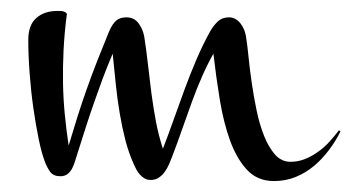

<svg xmlns="http://www.w3.org/2000/svg" viewBox="-20 -310 643 351"><path d="M602.5 -69.8Q593.8 -52.2 581.5 -35.9Q569.3 -19.5 554.2 -6.8Q539.1 5.9 520.8 13.4Q502.4 21 481 21Q450.7 21 431.6 0.5Q412.6 -20 400.6 -53Q388.7 -85.9 381.8 -127.7Q375 -169.4 370.1 -211.9Q358.9 -191.9 349.4 -170.2Q339.8 -148.4 331.1 -124.5Q322.3 -100.6 313.5 -75.2Q304.7 -49.8 294.4 -22.9Q292 -17.1 289.1 -10Q286.1 -2.9 281.5 3.7Q276.9 10.3 270.5 14.6Q264.2 19 255.4 19Q249 19 244.1 16.1Q239.3 13.2 235.6 9Q231.9 4.9 229.2 -0.2Q226.6 -5.4 224.6 -9.8Q214.8 -31.7 209 -54.7Q203.1 -77.6 199 -102.1Q194.8 -126.5 191.9 -153.8Q189 -181.2 186 -211.9Q175.8 -188 167.7 -166.3Q159.7 -144.5 152.1 -122.8Q144.5 -101.1 137 -77.9Q129.4 -54.7 121.1 -27.8Q119.1 -21.5 116.9 -14.4Q114.7 -7.3 111.6 -1.5Q108.4 4.4 103.3 8.3Q98.1 12.2 90.3 12.2Q77.6 12.2 71.8 4.2Q65.9 -3.9 62 -14.6Q56.2 -29.3 50.8 -55.4Q45.4 -81.5 41 -112.3Q36.6 -143.1 34.2 -175.8Q31.7 -208.5 31.7 -236.8Q31.7 -264.2 46.4 -277.1Q61 -290 85 -290Q86.4 -290 89.4 -290Q92.3 -290 95.2 -289.3Q98.1 -288.6 100.3 -287.1Q102.5 -285.6 102.1 -283.2Q97.7 -249 96.2 -218.3Q94.7 -187.5 95.2 -158.4Q95.7 -129.4 98.4 -101.3Q101.1 -73.2 105.5 -43.9Q113.8 -71.8 121.8 -97.2Q129.9 -122.6 138.7 -147.5Q147.5 -172.4 157.5 -198Q167.5 -223.6 179.2 -252Q185.5 -266.6 192.6 -272.5Q199.7 -278.3 210.9 -278.3Q225.1 -278.3 233.2 -267.6Q241.2 -256.8 243.7 -243.2Q247.6 -218.3 250.5 -192.1Q253.4 -166 256.8 -139.6Q260.3 -113.3 265.1 -87.6Q270 -62 277.8 -38.1Q287.6 -63.5 297.4 -91.1Q307.1 -118.7 317.4 -146.5Q327.6 -174.3 339.1 -201.2Q350.6 -228 363.8 -252Q370.1 -263.2 378.2 -270.8Q386.2 -278.3 398.4 -278.3Q405.3 -278.3 410.6 -275.1Q416 -272 419.9 -266.8Q423.8 -261.7 426.3 -255.6Q428.7 -249.5 429.7 -243.2Q432.1 -229 434.3 -206.5Q436.5 -184.1 440.2 -158.7Q443.8 -133.3 449.2 -107.7Q454.6 -82 462.9 -61.3Q471.2 -40.5 482.9 -27.3Q494.6 -14.2 511.2 -14.2Q524.9 -14.2 537.6 -19.3Q550.3 -24.4 561.5 -32.5Q572.8 -40.5 582.3 -51Q591.8 -61.5 599.6 -71.8Z"/></svg>

Font: Montez
Style: Regular
Weight: 400
Designer: Astigmatic (AOETI)
Foundry: Astigmatic (AOETI)
Version: Version 1.000